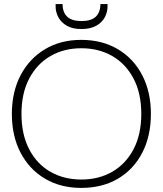

<svg xmlns="http://www.w3.org/2000/svg" viewBox="-20 -907 796 939"><path d="M377 12Q276 12 199.5 -33.5Q123 -79 80.5 -160.5Q38 -242 38 -350Q38 -457 80.5 -538.5Q123 -620 199.5 -666Q276 -712 377 -712Q480 -712 557 -666Q634 -620 676 -538.5Q718 -457 718 -350Q718 -242 676 -160.5Q634 -79 557.5 -33.5Q481 12 377 12ZM378 -29Q463 -29 529 -67Q595 -105 633 -177Q671 -249 671 -350Q671 -451 633 -523Q595 -595 529 -633Q463 -671 378 -671Q293 -671 227 -633Q161 -595 123 -523Q85 -451 85 -350Q85 -249 123 -176.5Q161 -104 227 -66.5Q293 -29 378 -29ZM378 -765Q335 -765 307 -781Q279 -797 265.5 -822.5Q252 -848 252 -875V-887H286Q286 -847 308.5 -825.5Q331 -804 379 -804Q426 -804 448.5 -825.5Q471 -847 471 -887H506V-876Q506 -848 492.5 -822.5Q479 -797 450.5 -781Q422 -765 378 -765Z"/></svg>

Font: DM Sans 36pt ExtraLight
Style: Regular
Weight: 250
Designer: Colophon Foundry, Jonny Pinhorn
Foundry: Colophon Foundry
Version: Version 4.004;gftools[0.9.30]